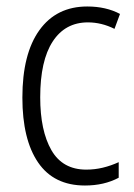

<svg xmlns="http://www.w3.org/2000/svg" viewBox="-20 -562 414 592"><path d="M242 10Q146 10 97.5 -61Q49 -132 49 -261Q49 -396 101.5 -469Q154 -542 249 -542Q307 -542 350 -519L333 -473Q293 -493 251 -493Q181 -493 142.5 -434Q104 -375 104 -262Q104 -159 138.5 -99Q173 -39 246 -39Q272 -39 297 -45Q322 -51 346 -62V-14Q301 10 242 10Z"/></svg>

Font: Noto Sans Georgian Condensed Light
Style: Regular
Weight: 300
Width: 3
Designer: Monotype Design Team, Akaki Razmadze
Foundry: Google LLC
Version: Version 2.005; ttfautohint (v1.8.4.7-5d5b)